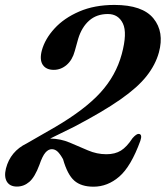

<svg xmlns="http://www.w3.org/2000/svg" viewBox="-32 -730 656 760"><path d="M-8.5 -63Q9 -131 74 -162.5L187 -227.5Q304.5 -296.5 365.8 -363.8Q427 -431 450 -516Q472.5 -599.5 454.5 -637Q436.5 -674.5 395 -674.5Q350.5 -674.5 321 -648.5Q291.5 -622.5 277.5 -576.5L264 -528Q254.5 -492.5 231.8 -473Q209 -453.5 181 -453.5Q150.5 -453.5 137.2 -473.5Q124 -493.5 133.5 -530Q146 -576 183.8 -617.2Q221.5 -658.5 281.8 -684.5Q342 -710.5 421 -710.5Q532 -710.5 575.5 -657Q619 -603.5 597 -522.5Q583.5 -473.5 548.2 -428.8Q513 -384 444.2 -336Q375.5 -288 263 -229L166.5 -181.5Q208 -181 244.2 -165.5Q280.5 -150 316 -134.8Q351.5 -119.5 389 -119.5Q423.5 -119.5 446.8 -134Q470 -148.5 492.5 -183Q508 -200.5 517 -200Q532.5 -199 523.5 -172.5Q486.5 -71 440.2 -31Q394 9 338 9Q289.5 9 262.2 -14.8Q235 -38.5 217.5 -100Q205 -122 195 -130.8Q185 -139.5 173 -139.5Q159.5 -139.5 147.8 -126Q136 -112.5 124 -77.5Q106 -29 84.2 -10.2Q62.5 8.5 35 8.5Q7 8.5 -4.8 -11Q-16.5 -30.5 -8.5 -63Z"/></svg>

Font: Fraunces 144pt S050 SemiBold
Style: Italic
Weight: 600
Italic angle: -16°
Version: Version 1.000; ttfautohint (v1.8.3)